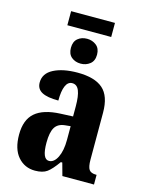

<svg xmlns="http://www.w3.org/2000/svg" viewBox="-128 -930 764 1015"><g transform="rotate(15 254.5 -422.0)"><path d="M35 -153Q35 -234 80 -273Q125 -312 218 -316L286 -319V-374Q286 -431 274.5 -459.5Q263 -488 237 -488Q213 -488 201 -460Q189 -432 189 -380Q128 -380 98.5 -396Q69 -412 69 -447Q69 -497 119.5 -523Q170 -549 250 -549Q344 -549 389 -509.5Q434 -470 434 -379V-123Q434 -83 444.5 -68Q455 -53 483 -53H486V0H313L294 -69H286Q254 -24 230.5 -7Q207 10 165 10Q108 10 71.5 -32Q35 -74 35 -153ZM287 -191V-266L257 -263Q218 -259 202 -232Q186 -205 186 -149Q186 -59 223 -59Q251 -59 269 -95.5Q287 -132 287 -191ZM132 -854H372V-777H132ZM181 -667Q181 -701 201.5 -718Q222 -735 252 -735Q281 -735 302.5 -718Q324 -701 324 -667Q324 -633 302.5 -616Q281 -599 252 -599Q222 -599 201.5 -616Q181 -633 181 -667Z"/></g></svg>

Font: Noto Serif CondExtraBold
Style: Regular
Weight: 800
Width: 3
Designer: Monotype Design Team
Foundry: Monotype Imaging Inc.
Version: Version 1.001